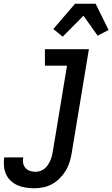

<svg xmlns="http://www.w3.org/2000/svg" viewBox="-81 -783 601 1026"><path d="M103 223Q79 223 56.5 219.5Q34 216 14 207.5Q-6 199 -22 184.5Q-38 170 -47.5 150.5Q-57 131 -59.5 108Q-62 85 -59 62L-58 58H43V60Q40 76 43 90.5Q46 105 56 115.5Q66 126 80 130.5Q94 135 109 135Q122 135 135 130.5Q148 126 158.5 117Q169 108 176.5 96Q184 84 189 72Q194 60 197 47.5Q200 35 202 22L277 -432H159V-520H394L302 36Q298 60 290.5 84Q283 108 270 129.5Q257 151 238 170Q219 189 197 201Q175 213 150.5 218Q126 223 103 223ZM254 -587 204 -628 320 -763H430L499 -623L441 -592L365 -699Z"/></svg>

Font: Iosevka Semibold
Style: Italic
Weight: 600
Italic angle: -9°
Monospace: yes
Designer: Belleve Invis
Foundry: Belleve Invis
Version: Version 32.5.0; ttfautohint (v1.8.4)